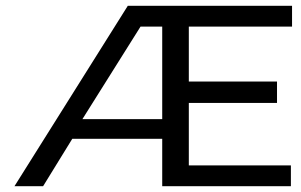

<svg xmlns="http://www.w3.org/2000/svg" viewBox="-20 -644 1040 664"><path d="M30 0 422 -624H990V-552H633V-362H938V-288H633V-72H986V0H541V-164H230L129 0ZM265 -232H541V-552H466Z"/></svg>

Font: Inconsolata UltraExpanded
Style: Regular
Weight: 400
Width: 9
Monospace: yes
Designer: Raph Levien, Cyreal, Brenton Simpson
Foundry: Raph Levien, Cyreal, Google
Version: Version 3.000; ttfautohint (v1.8.2.53-6de2)